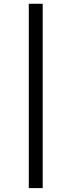

<svg xmlns="http://www.w3.org/2000/svg" viewBox="-20 -801 377 1012"><path d="M205.1 -781.2V190.4H131.8V-781.2Z"/></svg>

Font: Andika Afr
Style: Regular
Weight: 400
Designer: Victor Gaultney, Annie Olsen, Julie Remington, Don Collingsworth, Eric Hays, Becca Hirsbrunner
Foundry: SIL International
Version: Version 5.000